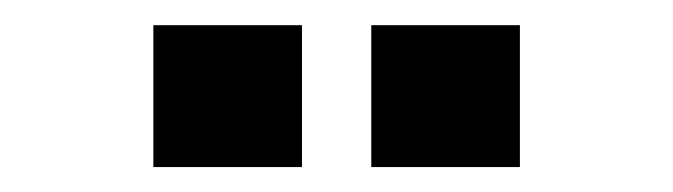

<svg xmlns="http://www.w3.org/2000/svg" viewBox="-20 -757 540 154"><path d="M103 -623V-736.8H222.2V-623ZM277.8 -623V-736.8H397V-623Z"/></svg>

Font: TASA Explorer SemiBold
Style: Regular
Weight: 600
Designer: Weizhong Zhang
Foundry: Local Remote
Version: Version 1.000;Glyphs 3.1.2 (3151)